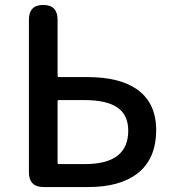

<svg xmlns="http://www.w3.org/2000/svg" viewBox="-20 -757 699 777"><path d="M157 0Q97 0 97 -60V-677Q97 -737 155 -737Q213 -737 213 -677V-450Q213 -445 218 -445H335Q464 -445 535 -395Q612 -340 612 -231Q612 -113 535 -54Q464 0 336 0ZM213 -98Q213 -93 218 -93H324Q499 -93 499 -228Q499 -292 455 -322Q411 -352 322 -352H218Q213 -352 213 -347Z"/></svg>

Font: Resource Han Rounded KR Medium
Style: Regular
Weight: 500
Designer: Cyano Hao (round all glyphs); Ryoko NISHIZUKA 西塚涼子 (kana, bopomofo & ideographs); Paul D. Hunt (Latin, Greek & Cyrillic)
Foundry: Cyano Hao
Version: 0.990